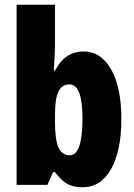

<svg xmlns="http://www.w3.org/2000/svg" viewBox="-20 -780 564 810"><path d="M212 -588Q212 -572 210.5 -546Q209 -520 207 -482H212Q235 -525 265 -544Q295 -563 332 -563Q406 -563 449 -487Q492 -411 492 -278Q492 -145 449 -67.5Q406 10 328 10Q291 10 266 -3Q241 -16 212 -54H204L180 0H50V-760H212ZM273 -424Q241 -424 226.5 -393.5Q212 -363 212 -297V-265Q212 -191 226.5 -158Q241 -125 274 -125Q328 -125 328 -280Q328 -424 273 -424Z"/></svg>

Font: Noto Sans Gurmukhi UI ExtraCondensed Black
Style: Regular
Weight: 900
Width: 2
Designer: Jelle Bosma - Monotype Design Team
Foundry: Monotype Imaging Inc.
Version: Version 2.004; ttfautohint (v1.8.4.7-5d5b)